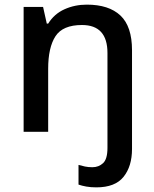

<svg xmlns="http://www.w3.org/2000/svg" viewBox="-20 -569 667 829"><path d="M396 240Q372 240 352.5 236.5Q333 233 319 228V143Q333 147 347 150Q361 153 379 153Q406 153 425 135.5Q444 118 444 69V-340Q444 -461 334 -461Q251 -461 219.5 -412.5Q188 -364 188 -272V0H82V-539H166L182 -467H188Q214 -509 258.5 -529Q303 -549 355 -549Q450 -549 500 -502Q550 -455 550 -352V74Q550 149 513.5 194.5Q477 240 396 240Z"/></svg>

Font: Noto Sans Lao Medium
Style: Regular
Weight: 500
Designer: Monotype Design Team
Foundry: Monotype Imaging Inc.
Version: Version 2.003; ttfautohint (v1.8.4.7-5d5b)